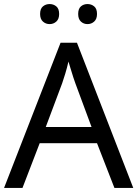

<svg xmlns="http://www.w3.org/2000/svg" viewBox="-20 -928 679 948"><path d="M545 0 459 -221H176L91 0H0L279 -717H360L638 0ZM352 -517Q349 -525 342 -546Q335 -567 328.5 -589.5Q322 -612 318 -624Q311 -593 302 -563.5Q293 -534 287 -517L206 -301H432ZM178 -859Q178 -885 192 -896.5Q206 -908 225 -908Q244 -908 258 -896.5Q272 -885 272 -859Q272 -834 258 -821.5Q244 -809 225 -809Q206 -809 192 -821.5Q178 -834 178 -859ZM366 -859Q366 -885 379.5 -896.5Q393 -908 412 -908Q431 -908 445 -896.5Q459 -885 459 -859Q459 -834 445 -821.5Q431 -809 412 -809Q393 -809 379.5 -821.5Q366 -834 366 -859Z"/></svg>

Font: Noto Sans Tamil Supplement
Style: Regular
Weight: 400
Designer: Ek Type
Foundry: Ek Type
Version: Version 2.001; ttfautohint (v1.8.4.7-5d5b)